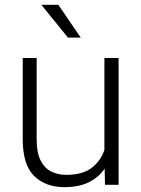

<svg xmlns="http://www.w3.org/2000/svg" viewBox="-20 -770 589 800"><path d="M417.5 0 416 -67.4Q391.6 -31.2 350.1 -10.7Q308.6 9.8 248 9.8Q170.4 9.8 122.6 -36.4Q74.7 -82.5 74.7 -190.4V-528.3H132.8V-189.5Q132.8 -133.3 149.4 -101.1Q166 -68.8 193.8 -55.2Q221.7 -41.5 254.9 -41.5Q324.7 -41.5 362.5 -71Q400.4 -100.6 415 -145.5V-528.3H474.1V0ZM223.1 -750 316.4 -613.3H263.2L152.3 -750Z"/></svg>

Font: Vazirmatn RD ExtraLight
Style: Regular
Weight: 200
Designer: Saber Rastikerdar
Foundry: Saber Rastikerdar
Version: Version 32.102